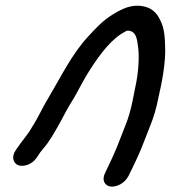

<svg xmlns="http://www.w3.org/2000/svg" viewBox="-20 -562 610 686"><path d="M112.4 -0.5C120.4 -13.5 126 -21.3 135.1 -31.8C156.3 -56.2 170.3 -81.8 186.6 -109.9C204.7 -141.3 217.7 -170 234.7 -196.3C251.4 -222.1 272.7 -265.6 287.6 -290.2C326.3 -353.8 366.9 -410.5 412.6 -440.5C429.2 -450.4 432.7 -452.9 437.6 -452.6C460.6 -450.9 468 -434.3 471.8 -405.3C479.2 -365.2 475.5 -303.6 462.7 -247.1C455.4 -210.3 452 -189.1 442 -153.8C434.9 -128.5 419.9 -94.4 409 -65C393.8 -23.8 374 17.6 355.4 56.1C342 83.2 355.8 102.2 375.2 104.5C394.4 106.8 425.3 94.6 439.4 66.1C459.2 26.1 480.1 -16.5 497.7 -64C503 -78.3 508.8 -93.2 515.3 -109C530 -144.8 539.4 -178.9 545.3 -209.9C559.6 -271.3 572 -338.3 570.1 -393.4C568.9 -430.1 567.8 -459.2 552.9 -489.2C541.2 -514.8 520.8 -539.7 474.2 -541.5C435.2 -543 403 -522.3 382.1 -509.7C348.4 -489.4 320.9 -460.2 294.5 -431C237.4 -369.4 198.4 -289.1 156.2 -217.8C132 -178.5 116 -141 95.6 -109.9C95.2 -109.2 94.4 -108 93.9 -107.1C80.6 -82.2 58.6 -59.3 37.1 -26.8C18 0.4 29.1 22.7 46.1 28.6C62.2 34.1 93.2 28.7 112.4 -0.5Z"/></svg>

Font: Just Breathe
Style: BdObl7
Weight: 400
Foundry: Cannot Into Space Fonts
Version: Version 0.72